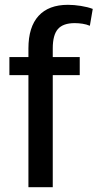

<svg xmlns="http://www.w3.org/2000/svg" viewBox="-20 -777 405 797"><path d="M98 -576Q98 -665 140 -711Q182 -757 262 -757Q287 -757 315.5 -752.5Q344 -748 365 -740L353 -670Q339 -676 322.5 -678.5Q306 -681 290 -681Q242 -681 220.5 -656.5Q199 -632 199 -576V0H98ZM19 -540H311V-465H19Z"/></svg>

Font: Pathway Extreme SemiCondensed Medium
Style: Regular
Weight: 500
Width: 4
Version: Version 1.001;gftools[0.9.26]